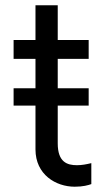

<svg xmlns="http://www.w3.org/2000/svg" viewBox="-20 -696 404 723"><path d="M31.2 -298.3H113.6V-133.5C113.6 -38.4 190.3 7.1 261.4 7.1C292.6 7.1 312.5 1.4 323.9 -2.8V-81.7C306.1 -77.4 288.4 -73.9 269.9 -73.9C233 -73.9 197.4 -85.2 197.4 -156.2V-298.3H313.9V-363.6H197.4V-474.4H313.9V-545.5H197.4V-676.1H113.6V-545.5H31.2V-474.4H113.6V-363.6H31.2Z"/></svg>

Font: Margiela Sans
Style: Regular
Weight: 400
Designer: Stefan Endress, Andreas Faust
Version: Version 1.100;FEAKit 1.0